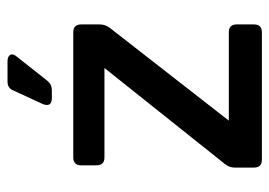

<svg xmlns="http://www.w3.org/2000/svg" viewBox="-123 -594 717 511"><g transform="rotate(-90 235.5 -338.5)"><path d="M66 0Q45 0 45 -21V-73Q45 -87 55 -99L310 -419H72Q51 -419 51 -440V-481Q51 -502 72 -502H405Q426 -502 426 -481V-431Q426 -417 417 -405L170 -88H405Q426 -88 426 -67V-21Q426 0 405 0ZM230 -559Q205 -559 214 -583L250 -661Q256 -677 274 -677H328Q341 -677 345 -669.5Q349 -662 340 -652L276 -571Q266 -559 251 -559Z"/></g></svg>

Font: Pitagon Sans Medium
Style: Regular
Weight: 500
Designer: Travis Tran
Foundry: Pitagon
Version: Version 1.001; ttfautohint (v1.8.4.7-5d5b);gftools[0.9.26]